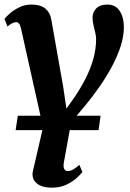

<svg xmlns="http://www.w3.org/2000/svg" viewBox="-25 -588 585 861"><path d="M308 -150.5Q336 -191.5 358.2 -234.8Q380.5 -278 393.2 -323Q406 -368 406 -413Q406 -425.5 402 -442.2Q398 -459 394 -476.2Q390 -493.5 390 -508Q390 -533.5 406.8 -550.5Q423.5 -567.5 456 -567.5Q493.5 -567.5 512 -538.5Q530.5 -509.5 530.5 -467Q530.5 -425 515.8 -379.8Q501 -334.5 476 -288Q451 -241.5 419 -196Q387 -150.5 352.5 -109Q337 -91 322.2 -73.2Q307.5 -55.5 294 -39.5L261.5 140Q258 159 262.8 169Q267.5 179 279 179Q290.5 179 302.2 172.5Q314 166 331 151.5L344.5 183.5Q339.5 190.5 321.8 207.5Q304 224.5 275.2 239Q246.5 253.5 207.5 253.5Q161 253.5 138.2 232.8Q115.5 212 122.5 179.5L168 -17L69.5 -459Q65.5 -476 60.2 -482.2Q55 -488.5 48 -488.5Q41 -488.5 32 -485Q23 -481.5 8.5 -469L-5 -503.5Q-0.5 -509.5 16.2 -525Q33 -540.5 58.8 -554Q84.5 -567.5 115.5 -567.5Q157 -567.5 178.5 -549.5Q200 -531.5 205 -500.5L258 -201L273 -101ZM45 -4.5 55 -69H426L417 -4.5Z"/></svg>

Font: Merriweather
Style: Bold Italic
Weight: 700
Italic angle: -7.8°
Version: Version 2.101